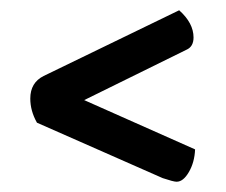

<svg xmlns="http://www.w3.org/2000/svg" viewBox="-20 -450 440 374"><path d="M324 -96Q318 -96 297 -103L52 -211Q39 -234 39 -258Q39 -289 65 -302L329 -430Q357 -405 357 -377Q357 -359 343 -353L144 -255L360 -159Q359 -134 348 -115Q337 -96 324 -96Z"/></svg>

Font: Yanone Kaffeesatz
Style: Regular
Weight: 400
Designer: Yanone (Cyrillic: Daniel Pouzeot & Huerta Tipografica)
Foundry: Yanone
Version: Version 1.100;PS 001.100;hotconv 1.0.70;makeotf.lib2.5.58329